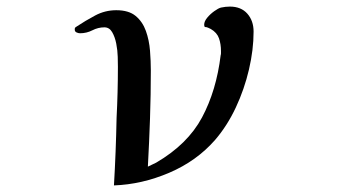

<svg xmlns="http://www.w3.org/2000/svg" viewBox="-20 -559 1040 583"><path d="M750 -463Q750 -408 736 -348Q722 -288 696 -232.5Q670 -177 633 -134Q577 -70 494 -34.5Q411 1 326 4Q329 -47 331 -98.5Q333 -150 334 -201Q336 -240 337 -279Q338 -318 338 -356Q338 -367 337.5 -386.5Q337 -406 333 -426.5Q329 -447 320.5 -461.5Q312 -476 297 -476Q278 -476 260.5 -467Q243 -458 223 -458Q218 -458 212.5 -460.5Q207 -463 207 -469Q207 -474 208 -475Q209 -476 212 -478Q239 -496 269 -512Q299 -528 333 -528Q371 -528 392 -510.5Q413 -493 423 -465Q433 -437 435.5 -405Q438 -373 438 -345Q438 -272 435.5 -199Q433 -126 429 -53Q435 -56 441.5 -59Q448 -62 454 -65Q550 -121 593.5 -202.5Q637 -284 650 -391Q651 -394 651 -397.5Q651 -401 651 -404Q651 -425 645 -442.5Q639 -460 620 -471Q616 -473 611.5 -475Q607 -477 602 -477Q600 -479 600 -484Q600 -494 609 -505Q618 -516 630.5 -525Q643 -534 651 -536Q665 -539 678 -539Q712 -539 731 -517.5Q750 -496 750 -463Z"/></svg>

Font: Kaisei Decol
Style: Bold
Weight: 700
Designer: Font-Kai, 金井和夫
Foundry: KAZUO KANAI
Version: Version 5.003